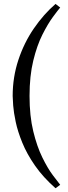

<svg xmlns="http://www.w3.org/2000/svg" viewBox="-20 -770 358 1006"><path d="M46.4 -267.1Q46.4 -365.7 76.2 -455.8Q106 -545.9 157.2 -620.6Q208.5 -695.3 271 -749.5L295.4 -730.5Q283.2 -716.3 257.1 -680.9Q231 -645.5 202.4 -588.9Q173.8 -532.2 154.3 -452.1Q134.8 -372.1 134.8 -267.1Q134.8 -162.1 154.3 -82Q173.8 -2 201.9 55.2Q230 112.3 256.6 147.7Q283.2 183.1 295.4 198.2L271 216.3Q205.6 158.7 163.1 97.4Q120.6 36.1 96.7 -22.7Q72.8 -81.5 62.3 -131.3Q51.8 -181.2 49.1 -217Q46.4 -252.9 46.4 -267.1Z"/></svg>

Font: Kurinto Seri
Style: Regular
Weight: 400
Designer: Kurinto was developed by Clint Goss from a range of fonts that are compatible with the SIL Open Font License Version 1.1
Foundry: Clinton F. Goss
Version: Version 2.196; July 25, 2020